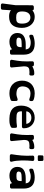

<svg xmlns="http://www.w3.org/2000/svg" viewBox="1656 -2455 1007 4359"><g transform="rotate(90 2159.5 -275.5)"><path d="M215 -507Q271 -560 364 -560Q418 -560 463.5 -538.5Q509 -517 542.5 -478.5Q576 -440 594.5 -386.5Q613 -333 613 -269Q613 -192 595 -137.5Q577 -83 544.5 -47.5Q512 -12 466 4.5Q420 21 364 21Q353 21 335 21Q317 21 295 17Q274 13 252 4Q230 -5 213 -22L201 171Q198 208 161 208H97Q79 208 68 197Q57 186 59 167L98 -126L99 -501Q99 -519 110 -529.5Q121 -540 139 -540H177Q194 -540 204.5 -531Q215 -522 215 -507ZM377 -462Q314 -462 277 -414.5Q240 -367 240 -273Q240 -229 249.5 -202.5Q259 -176 277 -162Q295 -148 321.5 -143.5Q348 -139 382 -139Q415 -139 440.5 -143.5Q466 -148 482.5 -162Q499 -176 507.5 -202.5Q516 -229 516 -273Q516 -367 478 -414.5Q440 -462 377 -462Z M1141 1Q1124 1 1112.5 -8.5Q1101 -18 1101 -36V-47Q1037 14 927 14Q883 14 846.5 1.5Q810 -11 784 -34.5Q758 -58 743.5 -91Q729 -124 729 -165Q729 -262 796 -309Q863 -356 990 -356H1092Q1097 -356 1099 -352Q1101 -348 1101 -350Q1101 -404 1068 -434.5Q1035 -465 960 -469Q923 -471 887.5 -463Q852 -455 819 -441Q800 -433 784.5 -440.5Q769 -448 769 -470V-490Q769 -519 799 -530Q887 -560 970 -560Q1221 -560 1221 -310V-36Q1221 -20 1211 -9.5Q1201 1 1182 1ZM985 -264Q939 -264 910.5 -260Q882 -256 865.5 -248Q849 -240 842.5 -228Q836 -216 835 -200Q834 -194 834.5 -189.5Q835 -185 837 -179Q845 -157 869 -151Q893 -145 941 -145Q971 -145 992 -148.5Q1013 -152 1026 -163.5Q1039 -175 1045 -197Q1051 -219 1051 -257Q1051 -261 1049.5 -262.5Q1048 -264 1042 -264Z M1651 -439Q1642 -441 1633 -441Q1624 -441 1612 -441Q1577 -441 1553 -435.5Q1529 -430 1514 -416Q1499 -402 1492.5 -377.5Q1486 -353 1486 -314L1512 -39Q1514 -21 1503 -10.5Q1492 0 1473 0H1375Q1355 0 1345 -12Q1335 -24 1338 -42Q1351 -112 1358.5 -165.5Q1366 -219 1370 -270Q1374 -321 1374 -376Q1374 -431 1372 -504Q1371 -521 1381.5 -531.5Q1392 -542 1411 -542H1445Q1462 -542 1473 -534Q1484 -526 1484 -509Q1484 -502 1490 -507Q1514 -522 1552.5 -536Q1591 -550 1639 -550Q1645 -550 1649.5 -550Q1654 -550 1661 -549Q1678 -547 1686 -536Q1694 -525 1694 -511Q1694 -499 1695 -485Q1696 -471 1693 -460Q1690 -449 1680.5 -442.5Q1671 -436 1651 -439Z M2224 -440Q2165 -464 2105 -464Q2024 -464 1982.5 -414.5Q1941 -365 1941 -274Q1947 -212 1983 -180.5Q2019 -149 2102 -145Q2131 -143 2161.5 -151Q2192 -159 2224 -170Q2243 -176 2257.5 -168.5Q2272 -161 2272 -139L2273 -54Q2273 -23 2246 -13Q2175 14 2095 14Q2030 14 1977.5 -6.5Q1925 -27 1888 -64.5Q1851 -102 1831 -155Q1811 -208 1811 -273Q1811 -339 1831 -392Q1851 -445 1888.5 -482.5Q1926 -520 1979.5 -540Q2033 -560 2101 -560Q2179 -560 2245 -535Q2274 -524 2274 -495V-469Q2274 -447 2258.5 -439.5Q2243 -432 2224 -440Z M2516 -270Q2511 -270 2509 -268.5Q2507 -267 2507 -261Q2507 -224 2514.5 -201.5Q2522 -179 2540.5 -166.5Q2559 -154 2590 -149.5Q2621 -145 2669 -145Q2714 -145 2760 -147.5Q2806 -150 2835 -156Q2851 -160 2866.5 -154Q2882 -148 2882 -125L2883 -56Q2883 -28 2857 -16Q2834 -5 2813.5 1.5Q2793 8 2771 11Q2749 14 2723.5 14.5Q2698 15 2666 14Q2373 7 2378 -258Q2379 -324 2398 -379.5Q2417 -435 2452.5 -475Q2488 -515 2538.5 -537.5Q2589 -560 2655 -560Q2699 -560 2741.5 -544Q2784 -528 2817.5 -497.5Q2851 -467 2871.5 -421.5Q2892 -376 2892 -317V-308Q2892 -291 2881.5 -280.5Q2871 -270 2853 -270ZM2655 -484Q2593 -484 2553.5 -453Q2514 -422 2508 -377Q2507 -371 2509 -369.5Q2511 -368 2516 -368L2785 -369Q2790 -369 2791.5 -370Q2793 -371 2791 -378Q2782 -426 2745.5 -455Q2709 -484 2655 -484Z M3322 -439Q3313 -441 3304 -441Q3295 -441 3283 -441Q3248 -441 3224 -435.5Q3200 -430 3185 -416Q3170 -402 3163.5 -377.5Q3157 -353 3157 -314L3183 -39Q3185 -21 3174 -10.5Q3163 0 3144 0H3046Q3026 0 3016 -12Q3006 -24 3009 -42Q3022 -112 3029.5 -165.5Q3037 -219 3041 -270Q3045 -321 3045 -376Q3045 -431 3043 -504Q3042 -521 3052.5 -531.5Q3063 -542 3082 -542H3116Q3133 -542 3144 -534Q3155 -526 3155 -509Q3155 -502 3161 -507Q3185 -522 3223.5 -536Q3262 -550 3310 -550Q3316 -550 3320.5 -550Q3325 -550 3332 -549Q3349 -547 3357 -536Q3365 -525 3365 -511Q3365 -499 3366 -485Q3367 -471 3364 -460Q3361 -449 3351.5 -442.5Q3342 -436 3322 -439Z M3536 -630Q3522 -630 3513.5 -637.5Q3505 -645 3506 -659L3508 -730Q3509 -758 3538 -758L3604 -759Q3618 -759 3626 -751Q3634 -743 3634 -731L3636 -659Q3637 -645 3628.5 -637.5Q3620 -630 3606 -630ZM3521 5Q3503 5 3491 -5Q3479 -15 3482 -36Q3491 -95 3498.5 -150Q3506 -205 3510.5 -261.5Q3515 -318 3516 -379.5Q3517 -441 3513 -514Q3512 -531 3524 -540.5Q3536 -550 3553 -550H3595Q3613 -550 3624.5 -539.5Q3636 -529 3634 -510Q3628 -456 3624.5 -393Q3621 -330 3622.5 -267Q3624 -204 3630.5 -145Q3637 -86 3651 -38Q3657 -16 3644 -5.5Q3631 5 3614 5Z M4181 1Q4164 1 4152.5 -8.5Q4141 -18 4141 -36V-47Q4077 14 3967 14Q3923 14 3886.5 1.5Q3850 -11 3824 -34.5Q3798 -58 3783.5 -91Q3769 -124 3769 -165Q3769 -262 3836 -309Q3903 -356 4030 -356H4132Q4137 -356 4139 -352Q4141 -348 4141 -350Q4141 -404 4108 -434.5Q4075 -465 4000 -469Q3963 -471 3927.5 -463Q3892 -455 3859 -441Q3840 -433 3824.5 -440.5Q3809 -448 3809 -470V-490Q3809 -519 3839 -530Q3927 -560 4010 -560Q4261 -560 4261 -310V-36Q4261 -20 4251 -9.5Q4241 1 4222 1ZM4025 -264Q3979 -264 3950.5 -260Q3922 -256 3905.5 -248Q3889 -240 3882.5 -228Q3876 -216 3875 -200Q3874 -194 3874.5 -189.5Q3875 -185 3877 -179Q3885 -157 3909 -151Q3933 -145 3981 -145Q4011 -145 4032 -148.5Q4053 -152 4066 -163.5Q4079 -175 4085 -197Q4091 -219 4091 -257Q4091 -261 4089.5 -262.5Q4088 -264 4082 -264Z"/></g></svg>

Font: OpenDyslexic3
Style: Bold
Weight: 700
Designer: Abelardo Gonzalez
Version: Version 1.000;PS 001.001;hotconv 1.0.56